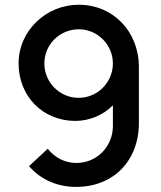

<svg xmlns="http://www.w3.org/2000/svg" viewBox="-20 -754 662 790"><path d="M304 -734.5C169.5 -734.5 56.5 -627.5 56.5 -493C56.5 -358.5 155.5 -256.5 290 -256.5C348.5 -256.5 404 -280.5 444.5 -320.5V-235C444.5 -155.5 383 -83.5 293.5 -83.5C247 -83.5 203.5 -106.5 176.5 -142L99.5 -70.5C148.5 -13.5 217.5 15 293.5 15C445.5 15 551.5 -91 551.5 -248.5V-477.5C551.5 -626.5 443.5 -734.5 304 -734.5ZM304 -633.5C382 -633.5 444.5 -569.5 444.5 -493C444.5 -415 381.5 -351.5 303.5 -351.5C225.5 -351.5 162.5 -415 162.5 -493C162.5 -571 226 -633.5 304 -633.5Z"/></svg>

Font: Manrope SemiBold
Style: Regular
Weight: 600
Designer: Mikhail Sharanda
Foundry: Mikhail Sharanda
Version: Version 4.505